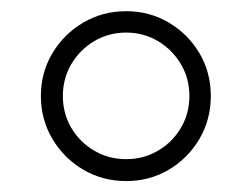

<svg xmlns="http://www.w3.org/2000/svg" viewBox="-20 -756 454 346"><path d="M207.5 -429.7Q165 -429.7 130.1 -450.2Q95.2 -470.7 74.5 -505.6Q53.7 -540.5 53.7 -583Q53.7 -625.5 74.5 -660.2Q95.2 -694.8 130.1 -715.3Q165 -735.8 207.5 -735.8Q249.5 -735.8 284.2 -715.3Q318.8 -694.8 339.4 -660.2Q359.9 -625.5 359.9 -583Q359.9 -540.5 339.4 -505.6Q318.8 -470.7 284.2 -450.2Q249.5 -429.7 207.5 -429.7ZM207.5 -469.2Q238.8 -469.2 264.6 -484.4Q290.5 -499.5 305.9 -525.4Q321.3 -551.3 321.3 -583Q321.3 -614.7 305.9 -640.6Q290.5 -666.5 264.6 -681.9Q238.8 -697.3 207.5 -697.3Q175.8 -697.3 149.9 -681.9Q124 -666.5 108.6 -640.6Q93.3 -614.7 93.3 -583Q93.3 -551.3 108.6 -525.4Q124 -499.5 149.9 -484.4Q175.8 -469.2 207.5 -469.2Z"/></svg>

Font: Inter 28pt ExtraLight
Style: Regular
Weight: 250
Designer: Rasmus Andersson
Foundry: rsms
Version: Version 4.001;git-66647c0bb